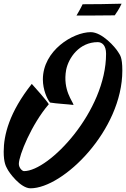

<svg xmlns="http://www.w3.org/2000/svg" viewBox="-34 -936 682 1039"><path d="M605 -655C590 -680 519 -762 457 -762C362 -762 198 -663 198 -506C198 -451 221 -399 237 -381C273 -375 333 -372 364 -368C362 -385 304 -448 324 -558C337 -623 395 -708 495 -708C517 -708 540 -692 540 -645C540 -334 232 -10 96 -10C86 -10 68 -28 68 -49C68 -95 137 -264 230 -372C221 -389 154 -465 138 -482C16 -328 -14 -205 -14 -115C-14 -56 -2 -36 5 -23C14 -3 77 83 131 83C308 83 628 -231 628 -554C628 -631 614 -639 605 -655ZM624 -916C607 -915 423 -912 413 -913C402 -889 389 -868 380 -852C399 -852 562 -852 587 -853C596 -867 610 -885 624 -916Z"/></svg>

Font: Yesteryear
Style: Regular
Weight: 400
Designer: Astigmatic (AOETI)
Foundry: Astigmatic (AOETI)
Version: Version 1.000